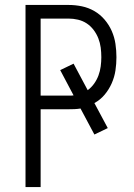

<svg xmlns="http://www.w3.org/2000/svg" viewBox="-20 -755 540 775"><path d="M83 0V-735H257Q284 -735 310.5 -729.5Q337 -724 360.5 -710.5Q384 -697 402 -676Q420 -655 431 -630Q442 -605 446 -578Q450 -551 450 -524Q450 -497 446 -470.5Q442 -444 431 -419Q420 -394 402.5 -373Q385 -352 361 -339L415 -238L361 -212L305 -317Q293 -315 281 -314.5Q269 -314 257 -314H144V0ZM144 -369H257Q262 -369 267 -369Q272 -369 277 -370L223 -472L277 -498L334 -391Q349 -402 360 -417.5Q371 -433 377.5 -450.5Q384 -468 386.5 -487Q389 -506 389 -524Q389 -544 386.5 -563Q384 -582 377 -600Q370 -618 358 -634Q346 -650 330 -660.5Q314 -671 295 -675.5Q276 -680 257 -680H144Z"/></svg>

Font: Iosevka SS04 Light
Style: Regular
Weight: 300
Monospace: yes
Designer: Belleve Invis
Foundry: Belleve Invis
Version: Version 19.0.0; ttfautohint (v1.8.4)